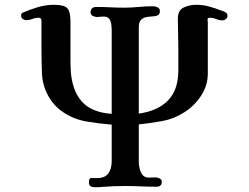

<svg xmlns="http://www.w3.org/2000/svg" viewBox="-20 -771 1040 801"><path d="M929 -705Q929 -697 922.5 -691.5Q916 -686 908 -686Q895 -686 882 -691.5Q869 -697 855 -697Q845 -697 846 -689Q847 -681 847 -675V-465Q847 -414 818.5 -371Q790 -328 748 -302Q706 -275 657 -266Q608 -257 559 -252V-96Q559 -83 562.5 -67.5Q566 -52 575 -41Q584 -30 601 -30Q608 -30 615 -30.5Q622 -31 629 -31Q637 -31 646 -26.5Q655 -22 655 -13Q655 8 633 8Q600 8 567 6.5Q534 5 501 5Q476 5 451.5 6Q427 7 402 9Q396 10 389.5 10Q383 10 377 10Q364 10 357.5 6Q351 2 351 -12Q351 -29 361.5 -28.5Q372 -28 384 -28Q418 -28 432 -47.5Q446 -67 446 -98V-251Q396 -255 342 -264Q288 -273 245 -302Q204 -329 180.5 -372.5Q157 -416 155 -465Q153 -520 153 -574.5Q153 -629 153 -684Q153 -697 141 -697Q128 -697 115.5 -692Q103 -687 89 -687Q82 -687 75 -692Q68 -697 68 -705Q68 -713 72 -717Q104 -731 137.5 -741Q171 -751 205 -751Q248 -751 261 -736.5Q274 -722 274 -680V-539Q274 -524 274 -508.5Q274 -493 275 -478Q280 -395 320.5 -348.5Q361 -302 446 -296V-641Q446 -654 444.5 -668Q443 -682 436 -692Q429 -702 411 -702Q404 -702 398 -701Q392 -700 385 -700Q377 -700 367.5 -704.5Q358 -709 358 -719Q358 -742 382 -742Q411 -742 440 -740.5Q469 -739 498 -739Q528 -739 558 -742Q588 -745 618 -745Q627 -745 637 -740.5Q647 -736 647 -725Q647 -711 638 -707Q629 -703 616 -702.5Q603 -702 590 -699.5Q577 -697 568 -688Q559 -679 559 -656V-297Q638 -308 681 -352Q724 -396 724 -478V-567Q724 -599 723 -630.5Q722 -662 722 -693Q722 -728 746 -739.5Q770 -751 799 -751Q826 -751 852 -744Q878 -737 903 -727Q908 -726 913 -723.5Q918 -721 922 -719Q929 -714 929 -705Z"/></svg>

Font: Kaisei Tokumin
Style: Bold
Weight: 700
Designer: Font-Kai, 金井和夫
Foundry: KAZUO KANAI
Version: Version 5.003